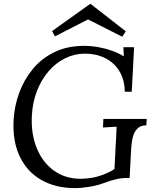

<svg xmlns="http://www.w3.org/2000/svg" viewBox="-20 -952 793 988"><path d="M366 16Q266 16 192.5 -26Q119 -68 81.5 -147Q44 -226 50 -335Q54 -406 78.5 -473.5Q103 -541 148 -596Q193 -651 259.5 -683.5Q326 -716 413 -716Q449 -716 485.5 -709.5Q522 -703 556 -691Q590 -679 617 -662L615 -709H670L658 -480H622Q621 -543 594 -586.5Q567 -630 521 -653Q475 -676 417 -676Q364 -676 316 -652.5Q268 -629 231 -586.5Q194 -544 171 -486Q148 -428 144 -358Q139 -264 169 -190Q199 -116 257.5 -74Q316 -32 395 -32Q422 -32 452 -37Q482 -42 512 -53.5Q542 -65 569 -82L575 -199Q577 -225 578 -250Q579 -275 580 -300Q563 -299 545 -298Q527 -297 510 -296L512 -340H735L733 -307Q705 -307 689.5 -292.5Q674 -278 667 -257.5Q660 -237 658 -217.5Q656 -198 655 -188L647 -36H623Q607 -36 579 -30Q551 -24 514 -10Q483 2 441 9Q399 16 366 16ZM609 -763 433 -852 263 -765 248 -792 444 -932H446L627 -791Z"/></svg>

Font: Lora Italic
Style: Italic
Weight: 400
Italic angle: -3°
Designer: Olga Karpushina, Alexei Vanyashin (Cyrillic)
Foundry: Cyreal
Version: Version 2.210; ttfautohint (v1.8.1.43-b0c9)